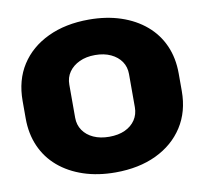

<svg xmlns="http://www.w3.org/2000/svg" viewBox="-82 -828 988 928"><g transform="rotate(-10 412.0 -364.0)"><path d="M412 11Q326 11 255.5 -12.5Q185 -36 134 -79.5Q83 -123 56 -184.5Q29 -246 29 -321V-407Q29 -509 76.5 -583Q124 -657 210.5 -698Q297 -739 412 -739Q498 -739 568.5 -715.5Q639 -692 690 -648.5Q741 -605 768 -544Q795 -483 795 -407V-321Q795 -220 747 -145.5Q699 -71 613 -30Q527 11 412 11ZM412 -164Q457 -164 489.5 -179Q522 -194 540 -221Q558 -248 558 -283V-446Q558 -481 540 -507.5Q522 -534 489 -549.5Q456 -565 412 -565Q368 -565 335 -549.5Q302 -534 283.5 -507.5Q265 -481 265 -446V-283Q265 -248 283.5 -221Q302 -194 335 -179Q368 -164 412 -164Z"/></g></svg>

Font: Hubot Sans Condensed ExtraLight Black
Style: Regular
Weight: 900
Version: Version 2.000